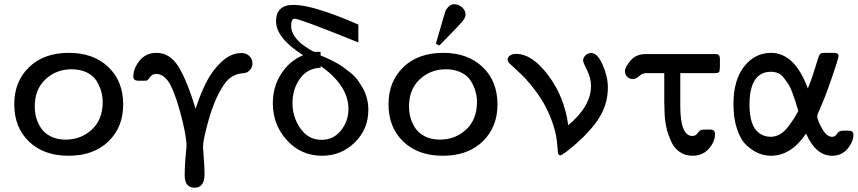

<svg xmlns="http://www.w3.org/2000/svg" viewBox="-20 -726 4025 901"><path d="M46.9 -236.8Q46.9 -343.8 116.5 -410.9Q186 -478 303.2 -478Q418.5 -478 488.3 -411.6Q558.1 -345.2 558.1 -235.8Q558.1 -128.9 488.5 -62Q418.9 4.9 301.8 4.9Q185.5 4.9 116.2 -61.5Q46.9 -127.9 46.9 -236.8ZM143.1 -226.1Q143.1 -201.2 149.4 -176Q155.8 -150.9 171.4 -126.5Q187 -102.1 217 -86.4Q247.1 -70.8 288.1 -70.8Q359.9 -70.8 410.9 -117.9Q461.9 -165 461.9 -247.1Q461.9 -272 455.1 -296.9Q448.2 -321.8 433.1 -346.4Q418 -371.1 387.5 -386Q356.9 -400.9 315.9 -400.9Q244.1 -400.9 193.6 -354Q143.1 -307.1 143.1 -226.1Z M605.5 -366.2Q605.5 -404.3 635 -441.2Q664.6 -478 713.9 -478Q777.8 -478 817.9 -412.6Q857.9 -347.2 897.9 -215.8Q920.9 -286.6 948.7 -341.3Q976.6 -396 1020 -436.5Q1063.5 -477.1 1112.8 -477.1Q1135.7 -477.1 1150.1 -463.1Q1164.6 -449.2 1164.6 -429.2Q1164.6 -401.4 1138.7 -386.2Q1132.8 -383.3 1110.8 -381.1Q1088.9 -378.9 1066.4 -365Q1043.9 -351.1 1021.5 -314Q984.4 -253.9 958.5 -161.4Q932.6 -68.8 932.6 -36.1Q932.6 -30.3 936.3 17.3Q939.9 64.9 939.9 89.8Q939.9 154.8 893.6 154.8Q846.7 154.8 846.7 97.2Q846.7 71.3 848.6 39.1Q850.6 6.8 853 -15.6Q855.5 -38.1 855.5 -40Q854.5 -95.2 824.7 -203.1Q794.9 -311 766.6 -348.1Q742.7 -378.9 713.9 -378.9Q693.8 -378.9 683.8 -364Q673.8 -349.1 668.9 -348.1Q667 -347.2 651.9 -347.2H629.9Q605.5 -347.2 605.5 -366.2Z M1260.3 -241.2Q1260.3 -319.3 1299.8 -380.1Q1339.4 -440.9 1402.3 -466.8Q1275.4 -547.9 1275.4 -626Q1275.4 -703.1 1357.4 -703.1Q1449.2 -703.1 1661.6 -610.8V-526.9Q1387.7 -637.7 1363.3 -638.2Q1346.2 -638.2 1346.2 -604Q1346.2 -580.1 1361.8 -556.6Q1377.4 -533.2 1398.4 -517.6Q1419.4 -502 1434.8 -492.9Q1450.2 -483.9 1455.6 -482.9Q1461.4 -481.9 1484.4 -482.9V-465.8Q1485.4 -465.8 1500.2 -459.5Q1515.1 -453.1 1526.4 -447.5Q1537.6 -441.9 1556.9 -431.9Q1576.2 -421.9 1591.3 -410.4Q1606.4 -398.9 1625.5 -384Q1644.5 -369.1 1658 -350.6Q1671.4 -332 1683.3 -311Q1695.3 -290 1701.9 -263.9Q1708.5 -237.8 1708.5 -210Q1708.5 -120.1 1645 -57.6Q1581.5 4.9 1491.2 4.9Q1393.1 4.9 1326.7 -67.6Q1260.3 -140.1 1260.3 -241.2ZM1352.5 -242.2Q1352.5 -176.3 1389.9 -123Q1427.2 -69.8 1488.3 -69.8Q1545.4 -69.8 1580.3 -114Q1615.2 -158.2 1615.2 -214.8Q1615.2 -323.7 1485.4 -416L1484.4 -408.2Q1421.4 -405.3 1387 -356.2Q1352.5 -307.1 1352.5 -242.2Z M1803.2 -236.8Q1803.2 -343.8 1872.8 -410.9Q1942.4 -478 2059.6 -478Q2174.8 -478 2244.6 -411.6Q2314.5 -345.2 2314.5 -235.8Q2314.5 -128.9 2244.9 -62Q2175.3 4.9 2058.1 4.9Q1941.9 4.9 1872.6 -61.5Q1803.2 -127.9 1803.2 -236.8ZM1899.4 -226.1Q1899.4 -201.2 1905.8 -176Q1912.1 -150.9 1927.7 -126.5Q1943.4 -102.1 1973.4 -86.4Q2003.4 -70.8 2044.4 -70.8Q2116.2 -70.8 2167.2 -117.9Q2218.3 -165 2218.3 -247.1Q2218.3 -272 2211.4 -296.9Q2204.6 -321.8 2189.5 -346.4Q2174.3 -371.1 2143.8 -386Q2113.3 -400.9 2072.3 -400.9Q2000.5 -400.9 1950 -354Q1899.4 -307.1 1899.4 -226.1ZM2025.4 -521Q2027.3 -528.8 2061.5 -645Q2067.4 -665 2070.3 -673.6Q2073.2 -682.1 2084.2 -694.1Q2095.2 -706.1 2112.3 -706.1Q2132.3 -706.1 2148.4 -691.4Q2164.6 -676.8 2164.6 -658.2Q2164.6 -644 2151.4 -627.4Q2138.2 -610.8 2087.4 -559.1Q2059.6 -530.3 2041.5 -512.2Z M2362.3 -445.8Q2362.3 -458 2373.3 -465.6Q2384.3 -473.1 2402.3 -473.1Q2477.5 -473.1 2553.5 -371.6Q2629.4 -270 2646.5 -138.2Q2753.4 -228 2753.4 -321.8Q2753.4 -359.9 2734.9 -396.5Q2716.3 -433.1 2716.3 -440.9Q2716.3 -455.1 2727.3 -466.1Q2738.3 -477.1 2754.4 -477.1Q2784.2 -477.1 2808.3 -421.6Q2832.5 -366.2 2832.5 -314.9Q2832.5 -229 2781.5 -157.5Q2730.5 -85.9 2639.2 -15.1Q2615.2 2.9 2609.4 2.9Q2604.5 2.9 2601.6 -0.5Q2598.6 -3.9 2597.9 -12Q2597.2 -20 2596.7 -29.5Q2596.2 -39.1 2594.2 -56.2Q2592.3 -73.2 2589.4 -89.8Q2579.6 -136.7 2560.1 -182.9Q2540.5 -229 2519 -262.5Q2497.6 -295.9 2471.4 -327.4Q2445.3 -358.9 2426.8 -376.5Q2408.2 -394 2390.9 -409.9Q2373.5 -425.8 2372.6 -426.8Q2362.3 -437 2362.3 -445.8Z M2912.6 -392.1Q2912.6 -410.2 2938.5 -441.2Q2964.4 -472.2 3009.3 -472.2H3332.5Q3343.8 -472.2 3347.2 -471.7Q3350.6 -471.2 3354.5 -465.6Q3358.4 -460 3358.4 -448.2V-416Q3358.4 -393.1 3354.5 -387.9Q3350.6 -382.8 3331.5 -382.8H3172.4V-228Q3172.4 -87.9 3229.5 -87.9Q3244.6 -87.9 3254.4 -102.1Q3264.2 -116.2 3275.4 -117.2Q3283.2 -118.2 3298.3 -118.2H3311.5Q3335.4 -118.2 3335.4 -97.2Q3335.4 -61 3306.4 -28.1Q3277.3 4.9 3230.5 4.9Q3194.3 4.9 3168.5 -13.7Q3142.6 -32.2 3129.4 -62.5Q3116.2 -92.8 3110.8 -112.8Q3105.5 -132.8 3102.5 -153.8Q3097.7 -184.6 3097.2 -249V-382.8H3013.2Q2994.1 -382.8 2979.2 -368.9Q2964.4 -355 2949.2 -355Q2935.1 -355 2923.8 -365.5Q2912.6 -376 2912.6 -392.1Z M3421.9 -237.8Q3421.9 -350.6 3472.4 -414.3Q3522.9 -478 3598.1 -478Q3709 -478 3771 -311Q3783.2 -340.8 3792.5 -368.4Q3801.8 -396 3806.4 -411.4Q3811 -426.8 3815.4 -440.9Q3819.8 -455.1 3822 -460.9Q3824.2 -466.8 3828.1 -471.4Q3832 -476.1 3836.4 -477.1Q3840.8 -478 3849.1 -478H3892.1Q3915 -478 3915 -463.9Q3915 -451.7 3881.6 -355.2Q3848.1 -258.8 3823.2 -205.1Q3815.4 -189 3814.9 -180.2Q3814.9 -164.1 3836.9 -124Q3858.9 -84 3884.8 -84Q3899.9 -84 3908 -98.4Q3916 -112.8 3937 -112.8H3961.9Q3984.9 -112.8 3984.9 -95.2Q3984.9 -61 3957.5 -28.1Q3930.2 4.9 3884.8 4.9Q3808.6 4.9 3763.2 -98.1H3762.2Q3691.4 4.9 3598.1 4.9Q3568.4 4.9 3540.3 -6.6Q3512.2 -18.1 3484.1 -43.5Q3456.1 -68.8 3439 -119.4Q3421.9 -169.9 3421.9 -237.8ZM3497.1 -235.8Q3497.1 -137.7 3539.1 -104Q3564 -84 3596.2 -84Q3619.1 -84 3640.1 -95.9Q3661.1 -107.9 3679 -131.8Q3696.8 -155.8 3705.3 -168.9Q3713.9 -182.1 3726.1 -205.1Q3716.3 -238.3 3712.6 -250.2Q3709 -262.2 3698.5 -290.5Q3688 -318.8 3679.9 -330.8Q3671.9 -342.8 3659.4 -359.4Q3647 -376 3631.6 -382.6Q3616.2 -389.2 3597.2 -389.2Q3538.1 -389.2 3513.2 -333Q3497.1 -295.9 3497.1 -235.8Z"/></svg>

Font: CMU Concrete
Style: Bold
Weight: 700
Version: Version 0.7.0